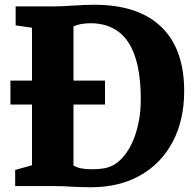

<svg xmlns="http://www.w3.org/2000/svg" viewBox="-20 -785 827 810"><path d="M115 -88V-344H24V-445H115V-668L46 -678V-758H206Q228 -758 247 -759Q266 -760 281 -761Q343 -765 377 -765Q563 -765 660 -672Q757 -579 757 -401Q757 -278 708.5 -186.5Q660 -95 571.5 -45Q483 5 364 5Q338 5 288 3Q249 0 209 0H44V-68ZM365 -71Q391 -71 405 -73Q459 -77 497 -120Q535 -163 554.5 -228Q574 -293 574 -365Q574 -526 522 -605.5Q470 -685 366 -687Q315 -687 290 -673V-445H423V-344H290V-87Q315 -71 365 -71Z"/></svg>

Font: Martel Heavy
Style: Regular
Weight: 900
Designer: Dan Reynolds
Foundry: Dan Reynolds
Version: Version 1.001; ttfautohint (v1.1) -l 5 -r 5 -G 72 -x 0 -D la